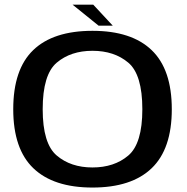

<svg xmlns="http://www.w3.org/2000/svg" viewBox="-20 -816 820 841"><path d="M385 5.5Q556 5.5 644.2 -79Q732.5 -163.5 732.5 -337.5Q732.5 -512 644.2 -596.5Q556 -681 385 -681Q213.5 -681 125.8 -596.8Q38 -512.5 38 -337.5Q38 -163.5 126.2 -79Q214.5 5.5 385 5.5ZM385 -82.5Q290 -82.5 228.5 -134.8Q167 -187 167 -337.5Q167 -489.5 228.5 -541.5Q290 -593.5 385 -593.5Q480.5 -593.5 542 -541.5Q603.5 -489.5 603.5 -337.5Q603.5 -187 542 -134.8Q480.5 -82.5 385 -82.5ZM412 -703.5H474L388.5 -795.5H298Z"/></svg>

Font: Anybody SemiExpanded Medium
Style: Regular
Weight: 500
Width: 6
Version: Version 1.113;gftools[0.9.25]